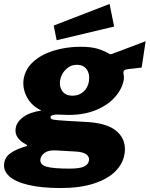

<svg xmlns="http://www.w3.org/2000/svg" viewBox="-72 -774 755 969"><path d="M-51 51Q-47 19 -19 -1Q9 -21 57 -35Q64 -36 65 -40Q65 -43 58 -46Q32 -59 17.5 -79.5Q3 -100 7 -125Q11 -158 45 -183Q79 -208 137 -216Q87 -240 64 -283.5Q41 -327 47 -373Q55 -425 95.5 -462Q136 -499 199.5 -518.5Q263 -538 335 -538Q387 -538 420.5 -528Q454 -518 484 -500Q487 -499 526 -514L663 -566L643 -433Q604 -428 573 -425Q561 -423 556.5 -420Q552 -417 551 -410V-401Q555 -389 553 -374Q546 -328 510.5 -286.5Q475 -245 414.5 -219.5Q354 -194 275 -194L210 -196Q184 -193 183 -184Q181 -173 198.5 -170Q216 -167 267 -164L373 -158Q475 -151 520.5 -108.5Q566 -66 557 -1Q550 51 510.5 90.5Q471 130 401 152.5Q331 175 235 175Q136 175 70 159Q4 143 -26 115Q-56 87 -51 51ZM377 -366Q382 -401 365.5 -424Q349 -447 316 -447Q284 -447 260 -423.5Q236 -400 231 -366Q227 -333 244 -312Q261 -291 294 -291Q327 -291 350 -312Q373 -333 377 -366ZM377 36Q380 17 363.5 5Q347 -7 313 -9L210 -15Q174 -17 154.5 -3.5Q135 10 132 29Q128 57 162 67Q196 77 278 77Q331 77 352.5 66.5Q374 56 377 36ZM504 -640 214 -571 199 -645 481 -754Z"/></svg>

Font: Morrison ExtraBold
Style: Regular
Weight: 800
Designer: Pablo Impallari, Rodrigo Fuenzalida (Modified by Dan O. Williams)
Version: Version 0.03;June 6, 2019;FontCreator 11.5.0.2425 64-bit; tt